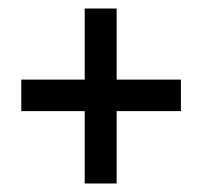

<svg xmlns="http://www.w3.org/2000/svg" viewBox="-20 -518 475 451"><path d="M179 -87V-257H30V-331H179V-498H254V-331H405V-257H254V-87Z"/></svg>

Font: Stick No Bills
Style: Regular
Weight: 400
Version: Version 2.000